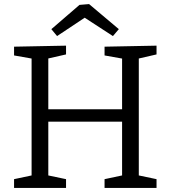

<svg xmlns="http://www.w3.org/2000/svg" viewBox="-20 -922 836 942"><path d="M49 0V-43L148 -64L135 -46V-651L151 -632L49 -650V-693L304 -698V-655L203 -632L217 -651V-371L202 -386H594L579 -371V-651L594 -632L493 -650V-693L748 -698V-655L648 -632L661 -651V-46L648 -64L748 -43V0H493V-43L592 -64L579 -46V-339L594 -325H202L217 -339V-46L204 -64L304 -43V0ZM260 -745 232 -779 370 -898 417 -902 563 -779 534 -745 368 -853 421 -852Z"/></svg>

Font: Bitter Thin
Style: Regular
Weight: 400
Version: Version 3.021